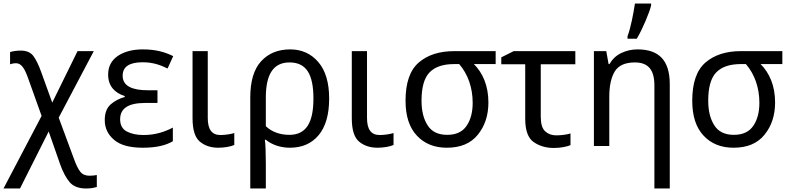

<svg xmlns="http://www.w3.org/2000/svg" viewBox="-31 -825 4463 1085"><path d="M86.9 -539.1C60.1 -539.1 41 -535.2 25.9 -530.8V-461.9C37.1 -465.8 47.9 -467.8 59.1 -467.8C90.8 -467.8 108.9 -436 127.9 -382.8L204.1 -169.9L-11.2 240.2H82L244.1 -82L309.1 104C324.2 146.5 342.3 180.2 362.3 204.1C382.3 228 413.6 240.2 456.1 240.2C482.9 240.2 501 235.8 516.1 231.9V164.1C503.9 166.5 489.7 168 474.1 168C451.2 168 434.1 160.2 422.4 145C410.6 129.9 399.4 106.9 388.2 76.2L300.8 -160.2L499 -536.1H407.2L264.2 -245.1L202.1 -417C188 -456.5 173.3 -486.8 158.2 -507.8C142.6 -528.8 118.7 -539.1 86.9 -539.1Z M805.2 -314.9C716.8 -314.9 662.1 -338.4 662.1 -397C662.1 -447.8 699.7 -473.1 774.9 -473.1C833.5 -473.1 874.5 -458 916 -438L947.8 -507.8C898.9 -531.7 848.1 -545.9 775.9 -545.9C718.8 -545.9 671.9 -533.7 635.3 -509.3C598.6 -484.4 580.1 -449.2 580.1 -403.8C580.1 -338.9 616.7 -300.3 673.8 -282.2V-276.9C643.1 -268.6 616.7 -254.4 594.7 -235.4C572.3 -215.8 561 -186 561 -146C561 -101.6 578.6 -64.5 613.8 -34.7C648.4 -4.9 702.6 9.8 775.9 9.8C853.5 9.8 907.2 -3.9 945.8 -26.9V-104C904.8 -82.5 850.6 -62 780.8 -62C742.2 -62 710.4 -68.8 685.5 -82C660.6 -95.2 647.9 -118.2 647.9 -150.9C647.9 -211.9 692.9 -243.2 789.1 -243.2H858.9V-314.9Z M1057.1 -536.1V-157.2C1057.1 -91.8 1070.8 -47.9 1098.1 -24.9C1125.5 -2 1160.2 9.8 1202.1 9.8C1236.8 9.8 1273.9 3.4 1293 -5.9V-73.2C1275.4 -67.4 1241.7 -62 1214.8 -62C1166 -62 1143.1 -93.8 1143.1 -158.2V-536.1Z M1829.1 -268.1C1829.1 -357.9 1808.6 -426.8 1767.6 -474.6C1726.6 -522 1673.8 -545.9 1608.9 -545.9C1540 -545.9 1485.4 -523.4 1444.8 -479C1403.8 -434.6 1383.3 -366.2 1383.3 -274.9V240.2H1471.2V98.1C1471.2 38.1 1469.2 -12.2 1465.8 -35.2H1471.2C1506.8 -5.9 1556.2 9.8 1606.9 9.8C1675.8 9.8 1730 -13.7 1769.5 -61C1809.1 -108.4 1829.1 -177.2 1829.1 -268.1ZM1605 -472.2C1700.2 -472.2 1740.2 -405.3 1740.2 -268.1C1740.2 -133.3 1700.2 -63 1604 -63C1553.2 -63 1505.9 -78.6 1471.2 -111.8V-273.9C1471.2 -406.2 1514.6 -472.2 1605 -472.2Z M1957 -536.1V-157.2C1957 -91.8 1970.7 -47.9 1998 -24.9C2025.4 -2 2060.1 9.8 2102.1 9.8C2136.7 9.8 2173.8 3.4 2192.9 -5.9V-73.2C2175.3 -67.4 2141.6 -62 2114.7 -62C2065.9 -62 2043 -93.8 2043 -158.2V-536.1Z M2729 -246.1C2729 -341.8 2696.3 -413.6 2647 -462.9H2770V-536.1H2536.1C2452.1 -536.1 2385.3 -514.6 2335.4 -471.7C2285.6 -428.7 2260.7 -356.9 2260.7 -255.9C2260.7 -169.4 2282.2 -103.5 2325.2 -58.1C2367.7 -12.7 2424.3 9.8 2494.1 9.8C2571.3 9.8 2629.9 -14.6 2669.4 -64C2709 -112.8 2729 -173.3 2729 -246.1ZM2351.1 -255.9C2351.1 -331.5 2366.2 -384.8 2396.5 -416C2426.8 -447.3 2473.1 -462.9 2535.2 -462.9H2564C2613.3 -405.8 2640.1 -329.6 2640.1 -244.1C2640.1 -191.4 2628.9 -147.9 2606 -114.3C2583 -80.1 2546.4 -63 2496.1 -63C2444.8 -63 2407.7 -81.1 2385.3 -117.2C2362.3 -152.8 2351.1 -199.2 2351.1 -255.9Z M2872.1 -536.1 2801.8 -501V-461.9H2937V-154.8C2937 -87.9 2953.1 -43.5 2985.8 -21.5C3018.1 0.5 3055.7 11.2 3099.1 11.2C3137.7 11.2 3175.8 2.9 3192.9 -4.9V-70.8C3173.3 -64.5 3139.6 -60.1 3112.8 -60.1C3086.9 -60.1 3065.9 -67.9 3049.8 -83C3033.2 -98.1 3024.9 -125.5 3024.9 -164.1V-461.9H3220.2V-536.1Z M3571.3 -545.9C3539.1 -545.9 3508.8 -539.1 3480 -525.4C3451.2 -511.7 3429.2 -490.7 3413.1 -462.9H3408.2L3395 -536.1H3325.2V0H3412.1V-277.8C3412.1 -340.8 3422.9 -388.7 3443.8 -422.4C3464.8 -455.6 3502.4 -472.2 3557.1 -472.2C3633.3 -472.2 3667 -428.7 3667 -342.8V240.2H3753.9V-349.1C3753.9 -486.3 3690.9 -545.9 3571.3 -545.9ZM3567.4 -606C3584 -633.8 3600.1 -667 3616.2 -704.6C3632.3 -742.2 3643.1 -772 3648.4 -793.9V-805.2H3557.1C3549.3 -752 3533.2 -667 3515.1 -620.1V-606Z M4349.1 -246.1C4349.1 -341.8 4316.4 -413.6 4267.1 -462.9H4390.1V-536.1H4156.2C4072.3 -536.1 4005.4 -514.6 3955.6 -471.7C3905.8 -428.7 3880.9 -356.9 3880.9 -255.9C3880.9 -169.4 3902.3 -103.5 3945.3 -58.1C3987.8 -12.7 4044.4 9.8 4114.3 9.8C4191.4 9.8 4250 -14.6 4289.6 -64C4329.1 -112.8 4349.1 -173.3 4349.1 -246.1ZM3971.2 -255.9C3971.2 -331.5 3986.3 -384.8 4016.6 -416C4046.9 -447.3 4093.3 -462.9 4155.3 -462.9H4184.1C4233.4 -405.8 4260.3 -329.6 4260.3 -244.1C4260.3 -191.4 4249 -147.9 4226.1 -114.3C4203.1 -80.1 4166.5 -63 4116.2 -63C4064.9 -63 4027.8 -81.1 4005.4 -117.2C3982.4 -152.8 3971.2 -199.2 3971.2 -255.9Z"/></svg>

Font: Avrile Sans
Style: Regular
Weight: 400
Designer: Monotype Design Team, Google (font), Stefan Peev (BGR Cyrillic), Cristiano Sobral (main changes)
Foundry: The Avrile Sans Project Authors
Version: Version 3.110